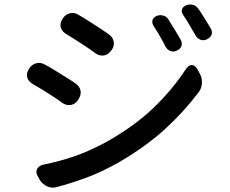

<svg xmlns="http://www.w3.org/2000/svg" viewBox="-20 -814 1040 868"><path d="M688 -742Q703 -748 718.5 -743.5Q734 -739 742 -725Q753 -707 769.5 -680.5Q786 -654 797 -634Q805 -619 800 -605.5Q795 -592 779 -585Q764 -578 750 -583.5Q736 -589 728 -604Q719 -622 703 -650Q687 -678 674 -697Q666 -711 669.5 -723Q673 -735 688 -742ZM821 -790Q837 -796 852.5 -792Q868 -788 877 -774Q889 -757 905 -731Q921 -705 933 -685Q941 -671 936.5 -657.5Q932 -644 915 -636Q900 -629 886 -634.5Q872 -640 864 -654Q854 -671 838 -698.5Q822 -726 809 -745Q799 -759 802.5 -771Q806 -783 821 -790ZM264 -731Q276 -749 296 -754Q316 -759 335 -747Q356 -735 382.5 -718Q409 -701 433.5 -685Q458 -669 472 -659Q490 -646 494 -626.5Q498 -607 485 -588L483 -586Q470 -567 451 -563.5Q432 -560 413 -572Q396 -585 370.5 -602Q345 -619 320 -635Q295 -651 278 -661Q259 -673 254.5 -691.5Q250 -710 263 -729ZM152 -15Q140 -35 147.5 -50Q155 -65 177 -70Q248 -84 316.5 -107.5Q385 -131 464 -174Q589 -245 673.5 -326Q758 -407 820 -501Q833 -520 847 -520Q861 -520 873 -500L882 -483Q894 -464 893 -439.5Q892 -415 878 -397Q811 -308 725 -229.5Q639 -151 517 -80Q441 -37 371 -11Q301 15 235 32Q213 38 192 28Q171 18 159 -2ZM112 -504Q124 -523 144 -528Q164 -533 183 -522Q204 -511 230.5 -494.5Q257 -478 282 -462.5Q307 -447 321 -437Q340 -424 344 -404.5Q348 -385 335 -366L333 -362Q320 -343 301 -339.5Q282 -336 263 -348Q246 -361 220.5 -377.5Q195 -394 170 -409.5Q145 -425 127 -435Q108 -446 103 -464.5Q98 -483 111 -502Z"/></svg>

Font: Chiron GoRound TC M
Style: Regular
Weight: 500
Designer: Ryoko NISHIZUKA 西塚涼子 (kana, bopomofo & ideographs); Paul D. Hunt (Latin, Greek & Cyrillic); Sandoll Communications 산돌커뮤니
Foundry: Adobe
Version: Version 1.000;hotconv 1.1.1;makeotfexe 2.6.0